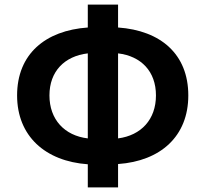

<svg xmlns="http://www.w3.org/2000/svg" viewBox="-20 -786 890 831"><path d="M491 -766H360V-667C176 -654 54 -552 54 -373C54 -197 176 -88 360 -75V25H491V-76C675 -89 795 -196 795 -373C795 -552 675 -654 491 -667ZM491 -555C591 -543 655 -477 655 -373C655 -269 591 -200 491 -187ZM360 -187C259 -199 194 -269 194 -373C194 -477 259 -543 360 -555Z"/></svg>

Font: Spoqa Han Sans Neo Bold
Style: Bold
Weight: 700
Designer: [Spoqa Han Sans Neo] Dong-huui Kim  Younghwa Kang  Yujin Lee  [Noto Sans] Ryoko NISHIZUKA  (kana & ideographs); Paul D. 
Foundry: Spoqa (http://www.spoqa-han-sans.com)
Version: Version 1.000